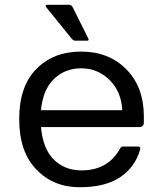

<svg xmlns="http://www.w3.org/2000/svg" viewBox="-20 -765 680 801"><path d="M131.6 -57.9C179.3 -8.5 239.4 16.1 312 16.1C384.6 16.1 441.6 1.8 482.9 -26.9C524.3 -55.5 551.6 -93.9 564.9 -142.1C566.9 -149.9 563.6 -153.8 555.2 -153.8H492.2C488 -153.8 483.9 -150.6 480 -144C446.8 -84.1 393.4 -54.2 319.8 -54.2C273.3 -54.2 234.9 -69.2 204.6 -99.1C174.3 -129.1 156.4 -174.3 150.9 -234.9H560.1C573.4 -234.9 580.1 -241.5 580.1 -254.9V-279.8C580.1 -361.2 555.7 -426.5 507.1 -475.8C458.4 -525.1 395.6 -549.8 318.6 -549.8C241.6 -549.8 179.3 -525.6 131.6 -477.3C83.9 -429 60.1 -359.3 60.1 -268.3C60.1 -177.3 83.9 -107.2 131.6 -57.9ZM150.9 -305.2C156.4 -362.5 174.5 -405.9 205.1 -435.5C235.7 -465.2 273.7 -480 319.1 -480C364.5 -480 403.6 -463.9 436.5 -431.9C469.4 -399.8 487.3 -357.6 490.2 -305.2ZM172.9 -734.9 277.8 -605C283.4 -598.5 288.4 -595.2 293 -595.2H342.8C349.6 -595.2 351.4 -598.5 348.1 -605L283.2 -734.9C279.6 -741.7 274.6 -745.1 268.1 -745.1H178.2C170.1 -745.1 168.3 -741.7 172.9 -734.9Z"/></svg>

Font: Numans
Style: Regular
Weight: 400
Designer: Jovanny Lemonad
Foundry: Jovanny Lemonad
Version: Version 001.001